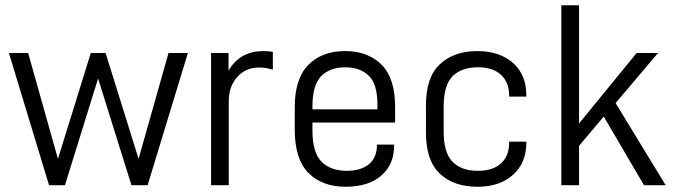

<svg xmlns="http://www.w3.org/2000/svg" viewBox="-20 -710 2590 736"><path d="M87.9 -506.8 202.1 -101.1 328.1 -506.8H384.8L511.2 -101.1L626 -506.8H700.2L545.9 0H483.9L356 -409.2L229 0H168L14.2 -506.8Z M856 -506.8V-439Q877 -476.1 912.1 -496.1Q946.3 -514.2 988.8 -514.2Q1007.8 -514.2 1025.9 -511.2V-442.9Q998.5 -451.2 973.6 -451.2Q921.4 -451.2 889.6 -415Q856.9 -379.4 856.9 -320.8V0H789.1V-506.8Z M1177.7 -210Q1177.7 -125 1212.9 -89.8Q1247.6 -55.2 1309.6 -55.2Q1363.3 -55.2 1395 -81.1Q1424.8 -106.4 1424.8 -152.8V-155.8H1490.7V-150.9Q1490.7 -79.6 1441.9 -37.1Q1392.6 5.9 1304.7 5.9Q1215.3 5.9 1162.6 -46.9Q1109.9 -99.6 1109.9 -211.9V-299.8Q1109.9 -409.2 1162.6 -461.9Q1214.8 -514.2 1302.7 -514.2Q1390.6 -514.2 1442.9 -461.9Q1494.6 -410.2 1494.6 -299.8V-240.2H1177.7ZM1211.9 -418.9Q1177.7 -384.8 1177.7 -301.8V-291H1426.8V-309.1Q1426.8 -388.2 1393.6 -419.9Q1359.9 -452.1 1302.7 -452.1Q1246.6 -452.1 1211.9 -418.9Z M1666.5 -43.9Q1612.8 -93.3 1612.8 -202.1V-306.2Q1612.8 -414.6 1666.5 -463.9Q1719.7 -514.2 1809.6 -514.2Q1896 -514.2 1947.8 -467.8Q1997.6 -421.9 1997.6 -345.2V-339.8H1931.6V-345.2Q1931.6 -395 1899.9 -423.8Q1868.7 -452.1 1812.5 -452.1Q1750.5 -452.1 1715.8 -418.9Q1680.7 -383.8 1680.7 -301.8V-206.1Q1680.7 -122.6 1715.8 -88.9Q1749.5 -55.2 1811.5 -55.2Q1869.1 -55.2 1899.9 -83Q1931.6 -111.8 1931.6 -162.1V-167H1997.6V-163.1Q1997.6 -85.9 1946.8 -40Q1896 5.9 1810.5 5.9Q1719.2 5.9 1666.5 -43.9Z M2199.7 -150.9V0H2131.8V-689.9H2199.7V-236.8L2420.4 -506.8H2502.4L2339.8 -314.9L2531.7 0H2448.7L2294.4 -263.2Z"/></svg>

Font: D-DIN-PRO
Style: Regular
Weight: 400
Designer: Charles Nix
Foundry: Datto Inc.
Version: Version 1.000;hotconv 1.0.109;makeotfexe 2.5.65596